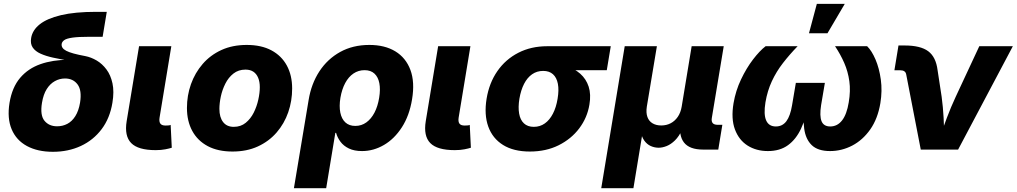

<svg xmlns="http://www.w3.org/2000/svg" viewBox="-20 -790 5369 1014"><path d="M259.3 11.7Q178.7 11.7 122.3 -18.8Q65.9 -49.3 41.5 -107.4Q17.1 -165.5 30.3 -247.1Q43.9 -329.1 86.4 -378.9Q128.9 -428.7 194.1 -451.4Q259.3 -474.1 339.8 -474.1L338.9 -469.7Q296.9 -477.5 259.3 -485.8Q221.7 -494.1 194.1 -506.6Q166.5 -519 152.8 -539.1Q139.2 -559.1 144.5 -589.4Q151.4 -630.9 189.9 -661.6Q228.5 -692.4 302.2 -710Q376 -727.5 487.8 -727.5H543.9L522 -595.7H451.2Q393.6 -595.7 362.8 -591.3Q332 -586.9 319.8 -578.4Q307.6 -569.8 305.7 -558.1Q304.2 -547.4 309.8 -538.3Q315.4 -529.3 329.8 -521.7Q344.2 -514.2 369.1 -507.3Q394 -500.5 430.7 -493.7Q460.9 -487.8 490.5 -470.5Q520 -453.1 542.2 -423.3Q564.5 -393.6 574 -349.9Q583.5 -306.2 573.7 -247.6Q560.5 -166 516.8 -107.9Q473.1 -49.8 406.7 -19Q340.3 11.7 259.3 11.7ZM281.7 -123Q311 -123 335.7 -136Q360.4 -148.9 377.9 -176.8Q395.5 -204.6 402.8 -248Q413.1 -313 389.6 -344.2Q366.2 -375.5 323.2 -375.5Q294.9 -375.5 269.8 -361.6Q244.6 -347.7 226.8 -319.6Q209 -291.5 201.7 -247.1Q190.9 -181.6 214.8 -152.3Q238.8 -123 281.7 -123Z M802.2 2.9Q709.5 2.9 672.9 -34.4Q636.2 -71.8 648.9 -149.9L714.4 -545.9H884.8L822.8 -169.4Q819.3 -147.9 826.7 -137.5Q834 -127 854 -127Q864.7 -127 871.1 -127.7Q877.4 -128.4 881.3 -130.4L887.2 -9.8Q875.5 -5.9 853.3 -1.5Q831.1 2.9 802.2 2.9Z M1208 10.3Q1130.9 10.3 1077.1 -18.3Q1023.4 -46.9 995.4 -98.6Q967.3 -150.4 967.3 -219.7Q967.3 -285.6 988.5 -345.5Q1009.8 -405.3 1050.3 -452.1Q1090.8 -499 1149.4 -525.9Q1208 -552.7 1283.2 -552.7Q1359.9 -552.7 1413.3 -524.2Q1466.8 -495.6 1494.9 -443.8Q1522.9 -392.1 1522.9 -322.8Q1522.9 -256.8 1502.2 -197Q1481.4 -137.2 1440.9 -90.3Q1400.4 -43.5 1341.8 -16.6Q1283.2 10.3 1208 10.3ZM1214.4 -120.1Q1251.5 -120.1 1277.6 -141.4Q1303.7 -162.6 1320.1 -195.3Q1336.4 -228 1344.2 -263.9Q1352.1 -299.8 1352.1 -329.6Q1352.1 -358.4 1343.3 -379.4Q1334.5 -400.4 1317.9 -411.4Q1301.3 -422.4 1276.4 -422.4Q1239.3 -422.4 1212.9 -401.6Q1186.5 -380.9 1170.2 -348.4Q1153.8 -315.9 1146.2 -280.3Q1138.7 -244.6 1138.7 -214.8Q1138.7 -170.9 1158.2 -145.5Q1177.7 -120.1 1214.4 -120.1Z M1532.2 204.1 1609.9 -261.7Q1624 -347.7 1666.7 -413.1Q1709.5 -478.5 1776.6 -515.6Q1843.8 -552.7 1930.7 -552.7Q2012.2 -552.7 2067.9 -518.8Q2123.5 -484.9 2147.5 -420.7Q2171.4 -356.4 2156.2 -265.6Q2142.1 -179.2 2102.5 -117.9Q2063 -56.6 2007.8 -24.4Q1952.6 7.8 1892.1 7.8Q1850.6 7.8 1822.5 -5.9Q1794.4 -19.5 1778.1 -41.5Q1761.7 -63.5 1754.9 -88.4H1751L1702.6 204.1ZM1856.4 -125Q1889.2 -125 1914.8 -143.6Q1940.4 -162.1 1957.8 -195.3Q1975.1 -228.5 1982.4 -273.4Q1989.7 -317.9 1983.4 -350.6Q1977.1 -383.3 1957.5 -401.4Q1938 -419.4 1905.3 -419.4Q1873 -419.4 1846.9 -401.9Q1820.8 -384.3 1803.2 -351.6Q1785.6 -318.8 1777.8 -273.4Q1770.5 -229 1777.3 -195.3Q1784.2 -161.6 1804.2 -143.3Q1824.2 -125 1856.4 -125Z M2381.8 2.9Q2289.1 2.9 2252.4 -34.4Q2215.8 -71.8 2228.5 -149.9L2293.9 -545.9H2464.4L2402.3 -169.4Q2398.9 -147.9 2406.2 -137.5Q2413.6 -127 2433.6 -127Q2444.3 -127 2450.7 -127.7Q2457 -128.4 2460.9 -130.4L2466.8 -9.8Q2455.1 -5.9 2432.9 -1.5Q2410.6 2.9 2381.8 2.9Z M2778.3 10.3Q2692.4 10.3 2636.7 -24.4Q2581.1 -59.1 2558.6 -121.8Q2536.1 -184.6 2549.8 -268.6Q2563.5 -352.1 2606.7 -414.3Q2649.9 -476.6 2717.3 -511.2Q2784.7 -545.9 2870.1 -545.9H3205.6L3184.6 -419.4H2946.8L2848.6 -415.5Q2815.4 -415.5 2790 -397.7Q2764.6 -379.9 2747.8 -347.2Q2731 -314.5 2723.1 -268.6Q2715.8 -223.6 2721.7 -190.2Q2727.5 -156.7 2747.1 -138.4Q2766.6 -120.1 2799.3 -120.1Q2832 -120.1 2857.4 -138.2Q2882.8 -156.2 2900.1 -189.7Q2917.5 -223.1 2924.8 -268.6Q2932.6 -314.5 2926.3 -347.4Q2919.9 -380.4 2900.4 -397.9Q2880.9 -415.5 2848.6 -415.5L2855.5 -456.5Q2916.5 -456.5 2964.6 -442.6Q3012.7 -428.7 3044.2 -400.9Q3075.7 -373 3088.9 -332.3Q3102.1 -291.5 3092.8 -237.3Q3081.5 -168.5 3039.3 -112.3Q2997.1 -56.2 2930.4 -22.9Q2863.8 10.3 2778.3 10.3Z M3155.3 204.1 3279.3 -545.9H3449.2L3396 -226.6Q3391.1 -194.3 3399.2 -172.1Q3407.2 -149.9 3426.3 -138.7Q3445.3 -127.4 3472.2 -127.4Q3499.5 -127.4 3521.7 -138.9Q3543.9 -150.4 3559.3 -172.6Q3574.7 -194.8 3580.1 -226.6L3632.8 -545.9H3802.2L3739.3 -167Q3736.3 -148.9 3743.9 -139.9Q3751.5 -130.9 3770 -130.9H3794.9L3773.4 0H3693.4Q3621.1 0 3592 -37.8Q3563 -75.7 3574.7 -146.5L3583 -195.8H3608.4Q3599.6 -141.6 3582.8 -105.5Q3565.9 -69.3 3544.7 -48.6Q3523.4 -27.8 3501 -18.8Q3478.5 -9.8 3458.5 -9.8Q3437 -9.8 3416.7 -18.8Q3396.5 -27.8 3381.8 -48.6Q3367.2 -69.3 3362.1 -105.5Q3356.9 -141.6 3365.7 -195.8H3391.1L3325.2 204.1Z M4035.2 7.8Q3974.1 7.8 3928.2 -21.2Q3882.3 -50.3 3861.3 -106.7Q3840.3 -163.1 3854 -245.1Q3865.2 -311 3893.6 -370.6Q3921.9 -430.2 3957 -476.1Q3992.2 -522 4023.4 -545.9H4192.4Q4149.9 -502 4115 -457Q4080.1 -412.1 4056.4 -361.1Q4032.7 -310.1 4022.5 -249.5Q4012.2 -185.5 4026.4 -153.8Q4040.5 -122.1 4077.6 -122.1Q4112.3 -122.1 4133.1 -149.9Q4153.8 -177.7 4163.1 -234.4L4183.1 -352.5H4336.4L4316.4 -234.4Q4307.6 -177.7 4318.8 -149.9Q4330.1 -122.1 4364.7 -122.1Q4402.3 -122.1 4427.2 -154.1Q4452.1 -186 4462.4 -249.5Q4472.7 -310.1 4465.6 -361.1Q4458.5 -412.1 4438.7 -457.5Q4418.9 -502.9 4390.1 -545.9H4559.6Q4584 -522 4603.8 -475.8Q4623.5 -429.7 4631.8 -370.1Q4640.1 -310.5 4629.4 -245.1Q4615.7 -163.1 4576.2 -106.7Q4536.6 -50.3 4481 -21.2Q4425.3 7.8 4363.8 7.8Q4299.3 7.8 4266.8 -23.7Q4234.4 -55.2 4227.1 -111.3Q4219.7 -167.5 4230 -242.2H4251.5Q4236.8 -167.5 4210.7 -111.1Q4184.6 -54.7 4141.8 -23.4Q4099.1 7.8 4035.2 7.8ZM4252.4 -614.3 4293.9 -769.5H4441.4L4350.1 -614.3Z M4842.8 0 4766.1 -396Q4764.2 -407.7 4756.3 -413.3Q4748.5 -418.9 4734.4 -418.9H4703.6L4725.1 -549.8H4757.8Q4841.3 -549.8 4882.1 -519.5Q4922.9 -489.3 4931.6 -419.4L4953.1 -278.8Q4960.4 -224.6 4963.4 -168.7Q4966.3 -112.8 4968.3 -50.3H4937.5Q4960 -112.8 4981 -168.7Q5002 -224.6 5027.3 -278.8L5151.9 -545.9H5329.1L5040 0Z"/></svg>

Font: Inter ExtraBold
Style: Italic
Weight: 800
Italic angle: -9.3988°
Designer: Rasmus Andersson
Foundry: rsms
Version: Version 4.001;git-66647c0bb